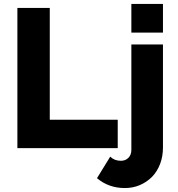

<svg xmlns="http://www.w3.org/2000/svg" viewBox="-20 -750 899 972"><path d="M805 -730H645V-585H805ZM576 -144H232V-710H68V0H576ZM750 145Q776 118 790.5 80Q805 42 805 -3V-525H645V9Q645 34 630 49Q615 64 592 64Q559 64 538 43L471 152Q530 202 612 202Q653 202 688 187Q723 172 750 145Z"/></svg>

Font: RT Raleway ExtraBold
Style: Regular
Weight: 400
Designer: Matt McInerney, Pablo Impallari, Rodrigo Fuenzalida — Edited by Milan Moffatt in April 2016
Foundry: Matt McInerney, Pablo Impallari, Rodrigo Fuenzalida — Edited by Milan Moffatt in April 2016
Version: Version 3.001